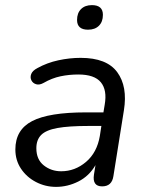

<svg xmlns="http://www.w3.org/2000/svg" viewBox="-20 -721 570 750"><path d="M199 9Q157 9 120.5 -10Q84 -29 62 -62Q40 -95 40 -137Q40 -214 105.5 -248Q171 -282 315 -282H384L389 -312Q399 -369 374 -399.5Q349 -430 286 -430Q250 -430 216.5 -423Q183 -416 150 -397Q134 -388 121 -392Q108 -396 102.5 -407.5Q97 -419 102 -432Q107 -445 126 -455Q164 -476 208 -485.5Q252 -495 295 -495Q397 -495 438 -439Q479 -383 464 -290L423 -33Q417 7 379 7Q340 7 347 -39L353 -76Q328 -33 286 -12Q244 9 199 9ZM219 -52Q273 -52 316 -88.5Q359 -125 370 -190L376 -229H326Q249 -229 204.5 -221Q160 -213 141 -194Q122 -175 122 -142Q122 -98 151 -75Q180 -52 219 -52ZM324 -605Q281 -605 281 -643Q281 -670 296.5 -685.5Q312 -701 339 -701Q382 -701 382 -663Q382 -636 366.5 -620.5Q351 -605 324 -605Z"/></svg>

Font: Nunito
Style: Italic
Weight: 400
Italic angle: -9°
Designer: Vernon Adams
Foundry: Vernon Adams
Version: Version 3.601; ttfautohint (v1.8.2.53-6de2)